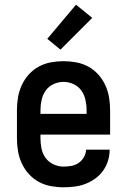

<svg xmlns="http://www.w3.org/2000/svg" viewBox="-20 -788 540 816"><path d="M250 8Q223 8 196 3Q169 -2 145 -15Q121 -28 102.5 -48.5Q84 -69 72.5 -94Q61 -119 56.5 -146Q52 -173 52 -200V-320Q52 -347 56.5 -374Q61 -401 72.5 -426Q84 -451 102.5 -471.5Q121 -492 145 -505Q169 -518 196 -523Q223 -528 250 -528Q277 -528 304 -523Q331 -518 355 -505Q379 -492 397.5 -471.5Q416 -451 427.5 -426Q439 -401 443.5 -374Q448 -347 448 -320V-216H152V-200Q152 -178 156.5 -156Q161 -134 174 -116.5Q187 -99 207.5 -89.5Q228 -80 250 -80Q267 -80 283.5 -83Q300 -86 314 -95.5Q328 -105 336.5 -120Q345 -135 346 -152H446Q446 -128 439 -105Q432 -82 418 -62.5Q404 -43 384.5 -29Q365 -15 343 -6.5Q321 2 297 5Q273 8 250 8ZM348 -304V-320Q348 -342 343 -364Q338 -386 325.5 -403.5Q313 -421 292.5 -430.5Q272 -440 250 -440Q228 -440 207.5 -430.5Q187 -421 174.5 -403.5Q162 -386 157 -364Q152 -342 152 -320V-304ZM237 -577 181 -623 303 -768 372 -712Z"/></svg>

Font: Iosevka Semibold
Style: Regular
Weight: 600
Monospace: yes
Designer: Belleve Invis
Foundry: Belleve Invis
Version: Version 33.2.3; ttfautohint (v1.8.4)